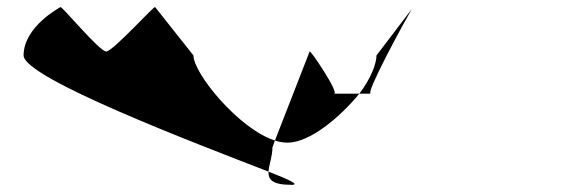

<svg xmlns="http://www.w3.org/2000/svg" viewBox="-20 -558 1643 537"><path d="M46 -403C46 -340 527 -157 731 -78C732 -97 742 -120 742 -146L749 -165C648 -197 521 -353 521 -403L414 -538C414 -546 296 -414 277 -414C258 -414 149 -546 149 -538C149 -538 46 -484 46 -403ZM731 -78C730 -56 741 -41 796 -41C819 -41 790 -55 731 -78ZM749 -165C761 -161 774 -159 784 -159C846 -159 930 -229 985 -296H914C931 -296 846 -422 846 -414ZM985 -296H1017C1001 -296 1112 -499 1132 -533L1033 -403C1033 -381 1018 -339 985 -296ZM1132 -533 1135 -538C1135 -538 1134 -537 1132 -533Z"/></svg>

Font: Ampere
Style: SCUltExt
Weight: 400
Version: Version 1